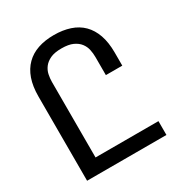

<svg xmlns="http://www.w3.org/2000/svg" viewBox="-173 -871 947 999"><g transform="rotate(-30 301.0 -371.5)"><path d="M62.5 -505.9Q62.5 -566.9 78.1 -611.3Q93.8 -655.8 123.5 -685.1Q152.8 -714.4 195.1 -728.8Q237.3 -743.2 291 -743.2Q344.2 -743.2 387.2 -729Q430.2 -714.8 460 -685.1Q489.3 -655.8 504.9 -611.3Q520.5 -566.9 520.5 -505.9V-427.2H421.9V-536.1Q421.9 -558.1 417.2 -580.3Q412.6 -602.5 398.4 -621.1Q384.3 -639.6 358.6 -651.4Q333 -663.1 291 -663.1Q249 -663.1 223.9 -651.4Q198.7 -639.6 184.6 -621.1Q170.4 -602.5 165.8 -580.3Q161.1 -558.1 161.1 -536.1V-83H539.1V0H62.5Z"/></g></svg>

Font: Hack
Style: Regular
Weight: 400
Monospace: yes
Designer: Christopher Simpkins
Foundry: Christopher Simpkins
Version: Version 2.019; ttfautohint (v1.4.1) -l 4 -r 80 -G 350 -x 0 -